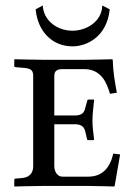

<svg xmlns="http://www.w3.org/2000/svg" viewBox="-20 -678 494 700"><path d="M136 -658 110 -644C117 -566 168 -509 245 -509C295 -509 370 -543 380 -644L353 -658C351 -596 291 -566 245 -566C185 -566 138 -606 136 -658ZM307 0C337 0 396 2 396 2L398 0L418 -115L393 -118C381 -66 353 -34 302 -34H207C189 -34 178 -53 178 -72V-225H253C279 -225 288 -214 292 -194L297 -172C297 -169 299 -167 304 -167H321L323 -169C321 -192 317 -213 317 -238C317 -262 321 -290 323 -312C323 -314 323 -315 321 -315H304C300 -315 298 -313 298 -310L292 -289C288 -269 281 -257 253 -257H178V-402C178 -419 188 -426 207 -426H287C351 -426 370 -373 381 -336L406 -340C399 -378 392 -417 391 -460L389 -462C389 -462 318 -460 288 -460H141C111 -460 33 -462 33 -462L32 -460V-437C32 -436 32 -434 38 -433L61 -431C89 -429 101 -425 101 -402V-72C101 -52 92 -32 61 -29L38 -27C33 -27 32 -24 32 -22V0L33 2C33 2 102 0 132 0Z"/></svg>

Font: Linux Libertine O C
Style: Regular
Weight: 400
Designer: Philipp H. Poll
Foundry: Philipp H. Poll
Version: Version 4.0.3